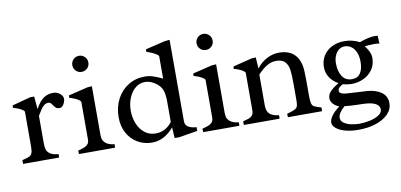

<svg xmlns="http://www.w3.org/2000/svg" viewBox="-76 -917 2784 1333"><g transform="rotate(-10 1315.5 -250.5)"><path d="M275.9 -24.4 275.4 0H21Q21 -3.9 20.8 -12.7Q20.5 -21.5 21 -26.4L37.1 -30.8Q63 -37.6 74.2 -43.5Q85.4 -49.3 91.1 -64.2Q96.7 -79.1 96.7 -109.9V-355.5Q90.3 -366.2 73.2 -375.2Q56.2 -384.3 37.8 -390.1Q19.5 -396 19.5 -395.5L20.5 -412.6L150.4 -447.3H178.2L186 -357.4Q213.4 -407.7 242.9 -428.7Q272.5 -449.7 310.5 -449.7Q330.1 -449.7 345.9 -441.7Q361.8 -433.6 370.8 -421.1Q379.9 -408.7 379.9 -396Q379.9 -387.7 375.2 -373.5Q370.6 -359.4 361.1 -348.6Q351.6 -337.9 337.9 -337.9Q322.3 -337.9 313.5 -345Q304.7 -352.1 295.4 -366.2Q288.6 -377 282.5 -382.3Q276.4 -387.7 267.1 -387.7Q251.5 -387.7 239 -378.7Q226.6 -369.6 217.3 -356.4Q208 -343.3 194.8 -321.3L187.5 -309.1V-112.8Q187.5 -89.8 192.6 -72Q197.8 -54.2 217.3 -40.5Q236.8 -26.9 275.9 -24.4Z M589.8 -615.2Q589.8 -591.3 573.2 -575Q556.6 -558.6 533.2 -558.6Q509.3 -558.6 492.9 -575Q476.6 -591.3 476.6 -615.2Q476.6 -638.7 492.9 -655.3Q509.3 -671.9 533.2 -671.9Q556.6 -671.9 573.2 -655.3Q589.8 -638.7 589.8 -615.2ZM416.5 -396 417.5 -413.1 554.7 -446.3 585 -448.2V-107.4Q585 -90.3 588.6 -75.2Q592.3 -60.1 611.1 -44.4Q629.9 -28.8 670.4 -24.4Q670.4 -8.3 669.9 0H415Q414.1 -8.8 414.1 -24.4L427.7 -28.3Q449.2 -34.2 462.4 -40Q475.6 -45.9 484.9 -57.4Q494.1 -68.8 494.1 -88.4V-355Q487.8 -366.2 470.5 -375.2Q453.1 -384.3 434.8 -390.4Q416.5 -396.5 416.5 -396Z M998.5 -618.2 999.5 -635.3 1137.2 -668.5 1172.4 -671.9V-97.2Q1172.4 -67.9 1197.5 -55.2Q1222.7 -42.5 1251.5 -42.5V-15.6L1121.1 5.9H1088.4L1084 -69.8Q1049.3 -29.8 1011.2 -10Q973.1 9.8 929.7 9.8Q874.5 9.8 828.9 -16.8Q783.2 -43.5 756.8 -91.6Q730.5 -139.6 730.5 -202.1Q730.5 -273.9 760 -330.6Q789.6 -387.2 841.3 -418.9Q893.1 -450.7 957 -450.7Q986.8 -450.7 1015.1 -441.7Q1043.5 -432.6 1081.5 -414.6V-573.7Q1075.2 -583.5 1056.9 -593.3Q1038.6 -603 1021.2 -609.9Q1003.9 -616.7 998.5 -618.2ZM1039.6 -377Q1020 -394 997.6 -403.6Q975.1 -413.1 952.1 -413.1Q913.6 -413.1 883.8 -388.2Q854 -363.3 837.6 -322Q821.3 -280.8 821.3 -232.9Q821.3 -186.5 837.6 -144.3Q854 -102.1 886.7 -75.2Q919.4 -48.3 965.8 -48.3Q1002.9 -48.3 1032 -64.7Q1061 -81.1 1081.5 -108.4V-249Q1081.5 -296.4 1073.2 -325.4Q1064.9 -354.5 1039.6 -377Z M1465.8 -615.2Q1465.8 -591.3 1449.2 -575Q1432.6 -558.6 1409.2 -558.6Q1385.3 -558.6 1368.9 -575Q1352.5 -591.3 1352.5 -615.2Q1352.5 -638.7 1368.9 -655.3Q1385.3 -671.9 1409.2 -671.9Q1432.6 -671.9 1449.2 -655.3Q1465.8 -638.7 1465.8 -615.2ZM1292.5 -396 1293.5 -413.1 1430.7 -446.3 1460.9 -448.2V-107.4Q1460.9 -90.3 1464.6 -75.2Q1468.3 -60.1 1487.1 -44.4Q1505.9 -28.8 1546.4 -24.4Q1546.4 -8.3 1545.9 0H1291Q1290 -8.8 1290 -24.4L1303.7 -28.3Q1325.2 -34.2 1338.4 -40Q1351.6 -45.9 1360.8 -57.4Q1370.1 -68.8 1370.1 -88.4V-355Q1363.8 -366.2 1346.4 -375.2Q1329.1 -384.3 1310.8 -390.4Q1292.5 -396.5 1292.5 -396Z M1830.1 -24.4Q1830.1 -17.1 1829.6 -9.8Q1829.1 -2.4 1829.1 0H1577.6L1577.1 -15.6Q1577.1 -23.4 1577.6 -26.4Q1606 -33.2 1620.4 -38.6Q1634.8 -43.9 1644 -56.2Q1653.3 -68.4 1653.3 -90.3V-355Q1647.5 -366.2 1630.4 -375.2Q1613.3 -384.3 1594.5 -390.4Q1575.7 -396.5 1575.7 -396L1577.1 -412.6L1710.4 -445.8L1740.2 -447.8L1745.6 -368.7Q1772.5 -404.8 1814.2 -428.5Q1856 -452.1 1904.3 -452.1Q1975.1 -452.1 2014.2 -412.1Q2053.2 -372.1 2056.6 -292.5Q2058.1 -261.2 2058.1 -228.5V-119.6Q2058.1 -84 2062.5 -67.9Q2066.9 -51.8 2076.4 -45.7Q2085.9 -39.6 2108.4 -32.7L2128.9 -26.4Q2129.4 -23.4 2129.4 -15.6L2128.9 0H1888.2Q1888.2 -2.9 1887.7 -10Q1887.2 -17.1 1887.2 -24.4Q1890.6 -25.9 1906.7 -30.3Q1932.6 -37.6 1947 -45.9Q1961.4 -54.2 1964.4 -72.8Q1966.8 -86.9 1966.8 -110.4V-219.2Q1966.8 -284.2 1962.2 -319.3Q1957.5 -354.5 1937.7 -377Q1918 -399.4 1874 -399.4Q1839.4 -399.4 1807.4 -379.4Q1775.4 -359.4 1744.1 -326.2V-108.4Q1744.1 -66.4 1765.4 -47.6Q1786.6 -28.8 1830.1 -24.4Z M2567.4 -396.5Q2547.9 -396.5 2526.4 -394.8Q2504.9 -393.1 2498.5 -392.1Q2498.5 -393.1 2509.3 -378.2Q2520 -363.3 2528.6 -344Q2537.1 -324.7 2537.1 -305.7Q2537.1 -256.3 2512.2 -221.2Q2487.3 -186 2447.5 -168.2Q2407.7 -150.4 2364.3 -150.4Q2339.8 -150.4 2301.8 -159.2Q2300.3 -158.2 2290.5 -151.9Q2278.3 -144 2272.7 -137.5Q2267.1 -130.9 2267.1 -118.7Q2267.1 -106.4 2279.8 -100.3Q2292.5 -94.2 2314 -92Q2335.4 -89.8 2382.3 -87.9Q2417.5 -86.4 2460.9 -83.5Q2522.9 -79.1 2561 -51.3Q2599.1 -23.4 2599.1 25.4Q2599.1 69.3 2566.4 102.5Q2533.7 135.7 2478.3 153.6Q2422.9 171.4 2356.4 171.4Q2301.3 171.4 2260.7 159.4Q2220.2 147.5 2199 128.7Q2177.7 109.9 2177.7 89.8Q2177.7 68.4 2195.8 42.5Q2213.9 16.6 2252.4 -11.7Q2225.1 -22.9 2209.7 -40.5Q2194.3 -58.1 2194.3 -79.6Q2194.3 -105.5 2215.3 -127.4Q2236.3 -149.4 2274.9 -171.9Q2236.3 -193.8 2215.3 -226.1Q2194.3 -258.3 2194.3 -299.3Q2194.3 -343.3 2216.1 -378.2Q2237.8 -413.1 2276.6 -432.6Q2315.4 -452.1 2363.8 -452.1Q2421.9 -452.1 2471.2 -426.3Q2476.1 -428.2 2493.2 -433.8Q2510.3 -439.5 2533.9 -444.8Q2557.6 -450.2 2577.1 -450.2Q2584 -450.2 2591.1 -449.5Q2598.1 -448.7 2600.1 -448.2L2602.5 -393.1Q2591.8 -396.5 2567.4 -396.5ZM2373.5 -182.6Q2413.1 -182.6 2432.4 -211.9Q2451.7 -241.2 2451.7 -291.5Q2451.7 -331.1 2439.7 -359.1Q2427.7 -387.2 2406.7 -401.6Q2385.7 -416 2359.9 -416Q2337.9 -416 2320.1 -402.6Q2302.2 -389.2 2291.7 -365Q2281.2 -340.8 2281.2 -309.6Q2281.2 -253.9 2304.4 -218.3Q2327.6 -182.6 2373.5 -182.6ZM2288.6 -7.3Q2241.2 33.2 2241.2 66.9Q2241.2 90.3 2262.9 104.7Q2284.7 119.1 2314.2 125Q2343.8 130.9 2369.1 130.9Q2404.8 130.9 2442.9 122.8Q2481 114.7 2506.8 98.1Q2532.7 81.5 2532.7 57.6Q2532.7 31.2 2503.7 16.1Q2474.6 1 2414.1 -0.5L2372.6 -1.5Q2335.4 -2 2288.6 -7.3Z"/></g></svg>

Font: Radley
Style: Regular
Weight: 400
Designer: Vernon Adams
Foundry: Vernon Adams
Version: Version 1.003; ttfautohint (v1.6)